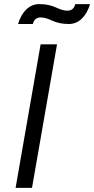

<svg xmlns="http://www.w3.org/2000/svg" viewBox="-20 -916 459 936"><path d="M56 0H136L258 -700H178ZM68 -799H140C145 -818 156 -831 178 -831C200 -831 217 -823 235 -815C259 -805 281 -799 316 -799C364 -799 401 -836 419 -896H347C342 -877 331 -864 309 -864C287 -864 270 -872 252 -880C228 -890 206 -896 171 -896C123 -896 86 -859 68 -799Z"/></svg>

Font: Fixel Display 20240404
Style: Italic
Weight: 400
Italic angle: -10°
Designer: AlfaBravo + MacPaw
Foundry: Kyrylo Tkachov, Marchela Mozhyna, Serhii Makarenko, Maria Weinstein, Zakhar Kryvoshyya
Version: Version 1.211;Glyphs 3.2 (3225)